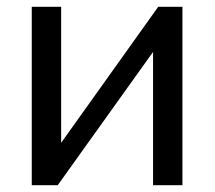

<svg xmlns="http://www.w3.org/2000/svg" viewBox="-20 -542 628 562"><path d="M159 -124 443 -522H514V0H428V-390L149 0H73V-522H159Z"/></svg>

Font: IngvarSans
Style: Regular
Weight: 500
Version: Version 3.000